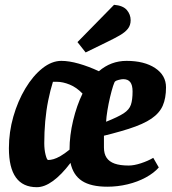

<svg xmlns="http://www.w3.org/2000/svg" viewBox="-20 -766 715 798"><path d="M133 12Q17 12 17 -150Q17 -217 35.5 -281.5Q54 -346 85.5 -398.5Q117 -451 156 -482Q195 -513 235 -513Q267 -513 307.5 -501.5Q348 -490 391 -470Q441 -513 506 -513Q580 -513 625 -483Q670 -453 670 -403Q670 -358 656.5 -327Q643 -296 609.5 -273Q576 -250 515 -230.5Q454 -211 358 -189L412 -226V-153Q412 -127 423 -110.5Q434 -94 456.5 -86Q479 -78 515 -78Q537 -78 566 -87.5Q595 -97 617 -110L640 -70Q620 -47 586 -28.5Q552 -10 510.5 0Q469 10 426 10Q358 10 321 -14Q284 -38 273 -89Q236 -40 200.5 -14Q165 12 133 12ZM180 -101Q190 -101 202.5 -104.5Q215 -108 231.5 -117.5Q248 -127 269 -144Q269 -203 284 -265.5Q299 -328 323 -377Q298 -403 269.5 -414.5Q241 -426 217 -426Q213 -426 209 -426Q205 -426 200 -426Q189 -391 180.5 -349Q172 -307 168 -262Q164 -217 164 -171Q164 -144 169.5 -122.5Q175 -101 180 -101ZM421 -260Q471 -280 494 -295Q517 -310 524 -330.5Q531 -351 531 -386Q531 -412 521.5 -424.5Q512 -437 492 -437Q485 -437 473.5 -434Q462 -431 459 -428Q456 -427 450 -408.5Q444 -390 437.5 -362.5Q431 -335 426.5 -307.5Q422 -280 421 -260ZM336 -548 302 -591 454 -746Q491 -743 507 -724.5Q523 -706 523 -682Q523 -661 511.5 -646.5Q500 -632 478.5 -619.5Q457 -607 426 -592Z"/></svg>

Font: Faustina Light ExtraBold
Style: Italic
Weight: 800
Italic angle: -8°
Version: Version 1.200